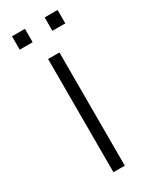

<svg xmlns="http://www.w3.org/2000/svg" viewBox="-172 -688 587 733"><g transform="rotate(-30 122.0 -321.5)"><path d="M97 0V-499H147V0ZM21 -584V-643H78V-584ZM165 -584V-643H222V-584Z"/></g></svg>

Font: Vivano Light
Style: Regular
Weight: 300
Designer: Joe Prince, Josias Burgherr
Version: Version 2.064;September 19, 2022;FontCreator 14.0.0.2877 64-